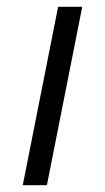

<svg xmlns="http://www.w3.org/2000/svg" viewBox="-20 -545 309 565"><path d="M47 0 151 -525H222L118 0Z"/></svg>

Font: MOST Montserrat
Style: Italic
Weight: 400
Italic angle: -11.3°
Designer: Julieta Ulanovsky
Foundry: Julieta Ulanovsky
Version: Version 8.000;March 11, 2024;FontCreator 15.0.0.2926 64-bit